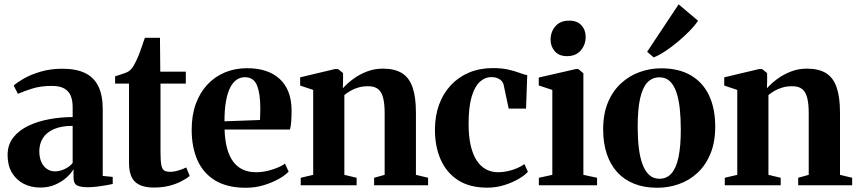

<svg xmlns="http://www.w3.org/2000/svg" viewBox="-20 -853 3953 884"><path d="M165 10.5Q122.5 10.5 88.5 -7.2Q54.5 -25 34.8 -58.2Q15 -91.5 15 -139Q15 -186.5 41 -219.8Q67 -253 110.5 -273.8Q154 -294.5 207.2 -304.2Q260.5 -314 314.5 -314V-360Q314.5 -391 305.2 -412.8Q296 -434.5 275 -446Q254 -457.5 218 -457.5Q166.5 -457.5 126.2 -444.5Q86 -431.5 62.5 -421L43 -459Q58.5 -473.5 90 -491.5Q121.5 -509.5 166.8 -523Q212 -536.5 267 -536.5Q330.5 -536.5 371.5 -516.8Q412.5 -497 432.8 -455.8Q453 -414.5 453 -350V-43L499 -38.5V-6Q488 -3.5 469 0Q450 3.5 427.2 6.2Q404.5 9 383 9Q350.5 9 334.5 0.5Q318.5 -8 318.5 -37V-74.5Q309 -56.5 287.5 -36.8Q266 -17 235 -3.2Q204 10.5 165 10.5ZM233 -64Q254 -64 276.8 -74.2Q299.5 -84.5 314.5 -102.5V-273.5Q262.5 -273.5 228.2 -258.5Q194 -243.5 177.5 -217.2Q161 -191 161 -157Q161 -128.5 170.2 -107.5Q179.5 -86.5 196 -75.2Q212.5 -64 233 -64Z M688.5 10.5Q630 10.5 602 -15.8Q574 -42 574 -103.5V-468H510V-501.5Q520.5 -505 532.2 -508.8Q544 -512.5 555 -516.5Q566 -520.5 573 -525Q581 -530.5 587.5 -539Q594 -547.5 599.5 -558Q605 -568.5 610 -579Q615.5 -590 622 -607.5Q628.5 -625 635 -644.2Q641.5 -663.5 647 -679H716.5L718 -523H835.5V-468H719V-150.5Q719 -111 723 -92Q727 -73 736.8 -67.5Q746.5 -62 763.5 -62Q782 -62 802.8 -68.5Q823.5 -75 837.5 -82L853.5 -43Q838 -30 814 -17.8Q790 -5.5 758.5 2.5Q727 10.5 688.5 10.5Z M1112.5 11.5Q1026.5 11.5 971.2 -21.8Q916 -55 889.2 -115.2Q862.5 -175.5 862.5 -256Q862.5 -322.5 881.5 -374.8Q900.5 -427 935 -463.8Q969.5 -500.5 1016 -519.8Q1062.5 -539 1117.5 -539Q1214 -539 1267.5 -489.8Q1321 -440.5 1322.5 -348.5Q1322.5 -315.5 1320.8 -293Q1319 -270.5 1315 -256.5H1014Q1015.5 -208 1025.2 -171.2Q1035 -134.5 1053 -109.8Q1071 -85 1097.5 -72.5Q1124 -60 1159.5 -60Q1194 -60 1232 -71.8Q1270 -83.5 1292 -99.5L1309 -63Q1294 -46.5 1263.5 -29.2Q1233 -12 1193.8 -0.2Q1154.5 11.5 1112.5 11.5ZM1013.5 -294.5 1177 -300.5Q1177.5 -314 1178 -327Q1178.5 -340 1178.5 -353.5Q1178.5 -422.5 1163.2 -460Q1148 -497.5 1107.5 -497.5Q1087 -497.5 1070 -486.2Q1053 -475 1040.2 -450.5Q1027.5 -426 1020.5 -387.5Q1013.5 -349 1013.5 -294.5Z M1422 -48V-439L1362 -459V-497L1522 -535H1536.5L1559.5 -516.5V-478L1558.5 -446.5Q1578 -468.5 1606 -489.2Q1634 -510 1668.8 -523.5Q1703.5 -537 1742.5 -537Q1797.5 -537 1831 -516Q1864.5 -495 1879.8 -450.2Q1895 -405.5 1895 -334.5V-48L1951 -34.5V0H1702.5V-34.5L1751 -48V-332.5Q1751 -374 1744.2 -401.5Q1737.5 -429 1721.2 -442.5Q1705 -456 1675.5 -456Q1650.5 -456 1630.5 -450.2Q1610.5 -444.5 1594.5 -435.2Q1578.5 -426 1565.5 -415.5V-48L1622 -34.5V0H1364.5V-34.5Z M2223.5 11Q2142.5 11 2089.2 -23.2Q2036 -57.5 2009.2 -117.8Q1982.5 -178 1982.5 -255.5Q1982.5 -319 2001.5 -371Q2020.5 -423 2055.8 -460.8Q2091 -498.5 2140 -519Q2189 -539.5 2249.5 -539.5Q2291.5 -539.5 2321.2 -532.5Q2351 -525.5 2372 -517.5Q2393 -509.5 2407.5 -507L2402 -353H2322L2299.5 -459.5Q2297.5 -471 2289.8 -479.8Q2282 -488.5 2270.2 -493.2Q2258.5 -498 2243 -498Q2212.5 -498 2188.8 -476Q2165 -454 2151.2 -406.5Q2137.5 -359 2137.5 -282.5Q2137.5 -225 2147.2 -183Q2157 -141 2175 -113.8Q2193 -86.5 2218 -73.2Q2243 -60 2273.5 -60Q2295.5 -60 2318 -65Q2340.5 -70 2360.5 -78.5Q2380.5 -87 2394.5 -97.5L2410.5 -62Q2397 -46.5 2368.2 -29.5Q2339.5 -12.5 2302 -0.8Q2264.5 11 2223.5 11Z M2461 0V-34.5L2523 -48V-439L2460.5 -459.5V-496L2631 -535H2643L2666 -515.5V-48L2729 -34.5V0ZM2590 -594.5Q2554 -594.5 2534.5 -616.8Q2515 -639 2515 -670Q2515 -707 2537.5 -732.5Q2560 -758 2600.5 -758H2601.5Q2637.5 -758 2657 -736.5Q2676.5 -715 2676.5 -683.5Q2676.5 -647 2654 -620.8Q2631.5 -594.5 2591 -594.5Z M2757 -257Q2757 -328.5 2779 -381.2Q2801 -434 2839 -469Q2877 -504 2924.8 -521.2Q2972.5 -538.5 3024.5 -538.5Q3105 -538.5 3160.5 -506.2Q3216 -474 3244.5 -413.8Q3273 -353.5 3273 -270Q3273 -198.5 3251 -145.2Q3229 -92 3191.5 -57.2Q3154 -22.5 3106 -5.5Q3058 11.5 3006 11.5Q2946.5 11.5 2900.2 -6.8Q2854 -25 2822.2 -59.8Q2790.5 -94.5 2773.8 -144.2Q2757 -194 2757 -257ZM3016.5 -30Q3049.5 -30 3071.2 -54.2Q3093 -78.5 3103.8 -128.5Q3114.5 -178.5 3114.5 -256Q3114.5 -309 3109.8 -353Q3105 -397 3093.8 -429.5Q3082.5 -462 3063.5 -479.5Q3044.5 -497 3016.5 -497Q2982.5 -497 2960.2 -473Q2938 -449 2927 -399Q2916 -349 2916 -270.5Q2916 -217.5 2921 -173.8Q2926 -130 2937.8 -97.8Q2949.5 -65.5 2968.8 -47.8Q2988 -30 3016.5 -30ZM2989.5 -589 2959.5 -614.5 3104.5 -833 3194 -757.5Q3179 -735 3154.2 -709.8Q3129.5 -684.5 3100.8 -660.5Q3072 -636.5 3043.2 -617.5Q3014.5 -598.5 2990.5 -589Z M3374.5 -48V-439L3314.5 -459V-497L3474.5 -535H3489L3512 -516.5V-478L3511 -446.5Q3530.5 -468.5 3558.5 -489.2Q3586.5 -510 3621.2 -523.5Q3656 -537 3695 -537Q3750 -537 3783.5 -516Q3817 -495 3832.2 -450.2Q3847.5 -405.5 3847.5 -334.5V-48L3903.5 -34.5V0H3655V-34.5L3703.5 -48V-332.5Q3703.5 -374 3696.8 -401.5Q3690 -429 3673.8 -442.5Q3657.5 -456 3628 -456Q3603 -456 3583 -450.2Q3563 -444.5 3547 -435.2Q3531 -426 3518 -415.5V-48L3574.5 -34.5V0H3317V-34.5Z"/></svg>

Font: Merriweather 96pt
Style: Bold
Weight: 700
Version: Version 2.100